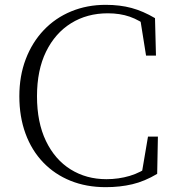

<svg xmlns="http://www.w3.org/2000/svg" viewBox="-20 -759 726 794"><path d="M417 15Q337 15 271.5 -11.5Q206 -38 158.5 -87.5Q111 -137 85.5 -206.5Q60 -276 60 -361Q60 -445 86.5 -514.5Q113 -584 161 -634.5Q209 -685 274.5 -712Q340 -739 417 -739Q476 -739 524 -726Q572 -713 621 -684L625 -529H584L558 -692L600 -678V-643Q557 -676 516.5 -690Q476 -704 426 -704Q340 -704 274 -663Q208 -622 170.5 -545.5Q133 -469 133 -361Q133 -253 170 -176Q207 -99 272 -58.5Q337 -18 420 -18Q470 -18 516 -31.5Q562 -45 605 -77V-45L565 -35L592 -194H633L630 -40Q578 -9 527 3Q476 15 417 15Z"/></svg>

Font: Noto Serif KR
Style: Regular
Weight: 200
Designer: Ryoko NISHIZUKA 西塚涼子 (kana & ideographs); Frank Grießhammer (Latin, Greek & Cyrillic); Wenlong ZHANG 张文龙 (bopomofo); San
Foundry: Adobe
Version: Version 2.001;hotconv 1.1.0;makeotfexe 2.6.0